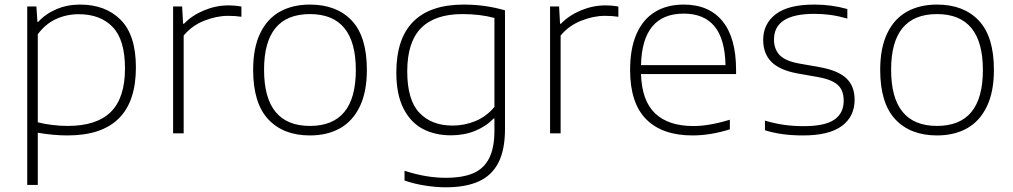

<svg xmlns="http://www.w3.org/2000/svg" viewBox="-20 -568 4316 818"><path d="M96 -540.5H135L139.5 -474.5H142.5Q174.5 -509.5 220.8 -529Q267 -548.5 321 -548.5Q429.5 -548.5 494.2 -483.5Q559 -418.5 559 -280.5Q559 9 267.5 9Q208 9 141 -2.5V220H96ZM512.5 -276Q512.5 -398.5 460 -453Q407.5 -507.5 315.5 -507.5Q264 -507.5 219 -487Q174 -466.5 141 -422V-47Q167.5 -40 201 -35.8Q234.5 -31.5 268.5 -31.5Q392 -31.5 452.2 -91.2Q512.5 -151 512.5 -276Z M717.5 -540.5H756L760 -467H764Q798 -502.5 849.2 -523.8Q900.5 -545 952 -545Q983 -545 1008.5 -540V-496.5Q984.5 -500.5 951 -500.5Q902 -500.5 849.5 -479.5Q797 -458.5 762.5 -416.5V0H717.5Z M1058.5 -270.5Q1058.5 -364 1088.5 -426.2Q1118.5 -488.5 1172.8 -518.5Q1227 -548.5 1300.5 -548.5Q1414.5 -548.5 1478.8 -480.2Q1543 -412 1543 -270.5Q1543 -176.5 1512.8 -114Q1482.5 -51.5 1428.2 -21.2Q1374 9 1300.5 9Q1187 9 1122.8 -59.8Q1058.5 -128.5 1058.5 -270.5ZM1496 -269.5Q1496 -508 1300.5 -508Q1105 -508 1105 -271Q1105 -31.5 1300.5 -31.5Q1496 -31.5 1496 -269.5Z M1703.5 201V159.5Q1795 189.5 1878.5 189.5Q1951.5 189.5 1996.8 169.8Q2042 150 2064.2 105.8Q2086.5 61.5 2086.5 -12.5V-63H2083Q2050 -29 2003.5 -10.2Q1957 8.5 1901 8.5Q1832.5 8.5 1780.5 -19.2Q1728.5 -47 1698.5 -106.8Q1668.5 -166.5 1668.5 -259Q1668.5 -403.5 1740.8 -476Q1813 -548.5 1955.5 -548.5Q2047 -548.5 2131.5 -524V-18Q2131.5 70 2103.5 124.8Q2075.5 179.5 2019.8 204.8Q1964 230 1878.5 230Q1838 230 1790.2 222.5Q1742.5 215 1703.5 201ZM2086.5 -112.5V-491.5Q2025.5 -508 1950.5 -508Q1832.5 -508 1773.8 -448.2Q1715 -388.5 1715 -264Q1715 -142 1766.8 -87.5Q1818.5 -33 1908 -33Q1959.5 -33 2006.2 -52.5Q2053 -72 2086.5 -112.5Z M2323.5 -540.5H2362L2366 -467H2370Q2404 -502.5 2455.2 -523.8Q2506.5 -545 2558 -545Q2589 -545 2614.5 -540V-496.5Q2590.5 -500.5 2557 -500.5Q2508 -500.5 2455.5 -479.5Q2403 -458.5 2368.5 -416.5V0H2323.5Z M3116 -252.5H2711Q2714.5 -138.5 2771.2 -84.8Q2828 -31 2934.5 -31Q3001.5 -31 3089.5 -58V-17Q3006.5 9 2930.5 9Q2801.5 9 2733 -60Q2664.5 -129 2664.5 -270Q2664.5 -361.5 2692 -423.8Q2719.5 -486 2770.5 -517.2Q2821.5 -548.5 2893 -548.5Q3000.5 -548.5 3058.2 -477.8Q3116 -407 3116 -269.5ZM2711 -290.5H3071Q3068.5 -402.5 3023.8 -456.2Q2979 -510 2893 -510Q2716 -510 2711 -290.5Z M3239 -13V-54Q3284 -41 3322.5 -35.8Q3361 -30.5 3404.5 -30.5Q3494 -30.5 3534.2 -58Q3574.5 -85.5 3574.5 -138.5Q3574.5 -167.5 3564.2 -187Q3554 -206.5 3530 -219.5Q3506 -232.5 3463.5 -240L3378.5 -255Q3301.5 -269 3266.5 -304.5Q3231.5 -340 3231.5 -398Q3231.5 -466.5 3285 -507.5Q3338.5 -548.5 3449 -548.5Q3523 -548.5 3590 -529.5V-489Q3550.5 -500 3517.8 -504.5Q3485 -509 3449 -509Q3277.5 -509 3277.5 -399.5Q3277.5 -359.5 3301 -334Q3324.5 -308.5 3384 -297.5L3469 -282.5Q3549 -268.5 3585 -235.2Q3621 -202 3621 -143Q3621 -71.5 3566.5 -31.2Q3512 9 3402 9Q3355.5 9 3316 3.8Q3276.5 -1.5 3239 -13Z M3730 -270.5Q3730 -364 3760 -426.2Q3790 -488.5 3844.2 -518.5Q3898.5 -548.5 3972 -548.5Q4086 -548.5 4150.2 -480.2Q4214.5 -412 4214.5 -270.5Q4214.5 -176.5 4184.2 -114Q4154 -51.5 4099.8 -21.2Q4045.5 9 3972 9Q3858.5 9 3794.2 -59.8Q3730 -128.5 3730 -270.5ZM4167.5 -269.5Q4167.5 -508 3972 -508Q3776.5 -508 3776.5 -271Q3776.5 -31.5 3972 -31.5Q4167.5 -31.5 4167.5 -269.5Z"/></svg>

Font: Encode Sans Expanded ExtraLight
Style: Regular
Weight: 275
Width: 7
Designer: Multiple Designers
Foundry: Impallari Type
Version: Version 2.000